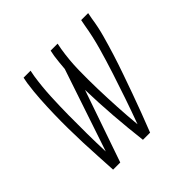

<svg xmlns="http://www.w3.org/2000/svg" viewBox="-139 -649 778 778"><g transform="rotate(-45 250.0 -260.0)"><path d="M88 0Q86 -41 83.5 -81.5Q81 -122 79.5 -163Q78 -204 77.5 -245Q77 -286 78 -327.5Q79 -369 81.5 -410.5Q84 -452 90 -494L95 -520H135L130 -494Q122 -441 119.5 -388Q117 -335 116.5 -282.5Q116 -230 116.5 -177.5Q117 -125 119 -73L238 -427Q239 -444 241 -460.5Q243 -477 245 -494L250 -520H290L285 -494Q276 -439 275 -384Q274 -329 275.5 -275Q277 -221 280 -167Q283 -113 288 -60Q308 -114 326.5 -168Q345 -222 362.5 -276Q380 -330 395.5 -384.5Q411 -439 420 -494L425 -520H465L460 -494Q454 -452 442.5 -410.5Q431 -369 418 -327.5Q405 -286 390.5 -245Q376 -204 361.5 -163Q347 -122 331.5 -81.5Q316 -41 300 0H259Q250 -76 244 -153.5Q238 -231 236 -309L129 0Z"/></g></svg>

Font: Iosevka Curly Extralight
Style: Italic
Weight: 200
Italic angle: -9°
Monospace: yes
Designer: Belleve Invis
Foundry: Belleve Invis
Version: Version 22.1.2; ttfautohint (v1.8.4)